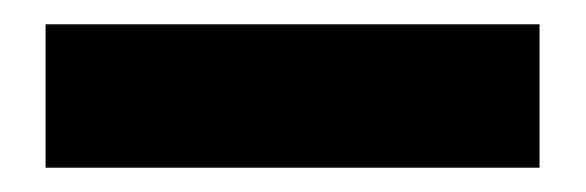

<svg xmlns="http://www.w3.org/2000/svg" viewBox="-20 0 482 158"><path d="M17.5 138V20H424V138Z"/></svg>

Font: Anek Telugu Medium
Style: Bold
Weight: 700
Version: Version 1.003